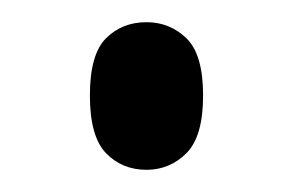

<svg xmlns="http://www.w3.org/2000/svg" viewBox="-20 -145 270 173"><path d="M112 8Q90 8 75.5 -7Q61 -22 61 -59Q61 -96 75.5 -110.5Q90 -125 112 -125Q133 -125 148 -110.5Q163 -96 163 -59Q163 -22 148 -7Q133 8 112 8Z"/></svg>

Font: Noto Serif Display ExtraCondensed SemiBold
Style: Regular
Weight: 600
Width: 2
Designer: Monotype Design Team
Foundry: Monotype Imaging Inc.
Version: Version 2.009